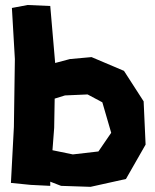

<svg xmlns="http://www.w3.org/2000/svg" viewBox="-20 -723 614 763"><path d="M195.3 -214.8 197.3 -331.1 238.3 -343.8 328.1 -347.7 386.7 -316.4 421.9 -195.3 371.1 -121.1 269.5 -109.4 188.5 -126ZM27.3 -691.4 39.1 -488.3 35.2 -218.8 23.4 3.9 101.6 11.7 179.7 15.6V0V-1L222.7 15.6L339.8 19.5L480.5 -11.7L558.6 -148.4L550.8 -320.3L472.7 -441.4L343.8 -496.1L257.8 -488.3L199.2 -472.7L179.7 -699.2L89.8 -703.1Z"/></svg>

Font: MaokenAssortedSans-Lite
Style: Lite
Weight: 400
Version: Version 1.400